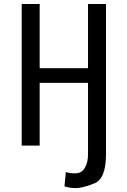

<svg xmlns="http://www.w3.org/2000/svg" viewBox="-20 -731 640 964"><path d="M421.9 43.5V-314.9H179.2V0H88.9V-710.9H179.2V-388.7H421.9V-710.9H512.2V43.5Q512.2 166.5 453.4 189.9Q394.5 213.4 361.8 213.4Q329.1 213.4 303.7 204.6L310.5 132.8Q327.6 139.2 358.4 139.2Q389.2 139.2 405.5 112.5Q421.9 85.9 421.9 43.5Z"/></svg>

Font: RobotoMono-Regular
Style: Regular
Weight: 400
Designer: Google
Version: Version 2.000985; 2015; ttfautohint (v1.3)